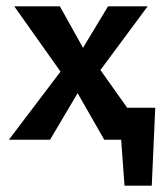

<svg xmlns="http://www.w3.org/2000/svg" viewBox="-20 -441 521 606"><path d="M373 145 355 -101H470L459 145ZM351 -101H435V0H351ZM8 0 171 -215 25 -421H169L242 -290L321 -421H446L297 -220L453 0H309L225 -147L138 0Z"/></svg>

Font: Ysabeau
Style: Bold
Weight: 700
Designer: Christian Thalmann (Catharsis Fonts)
Version: Version 2.000;gftools[0.9.27.dev2+g8671c4b]